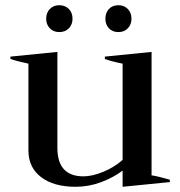

<svg xmlns="http://www.w3.org/2000/svg" viewBox="-20 -706 691 736"><path d="M157 -634Q157 -657 171 -671.5Q185 -686 207 -686Q230 -686 244 -671.5Q258 -657 258 -634Q258 -612 244 -597.5Q230 -583 207 -583Q185 -583 171 -597.5Q157 -612 157 -634ZM384 -634Q384 -657 397.5 -671.5Q411 -686 434 -686Q456 -686 470 -671.5Q484 -657 484 -634Q484 -612 470 -597.5Q456 -583 434 -583Q411 -583 397.5 -597.5Q384 -612 384 -634ZM631 -17V-8L450 10V-52Q414 -25 367 -7.5Q320 10 270 10Q186 10 137.5 -27Q89 -64 89 -129V-462Q46 -471 20 -480V-489L200 -507V-139Q200 -30 300 -30Q333 -30 375 -47Q417 -64 450 -93V-462Q409 -470 382 -480V-489L561 -507V-34Q591 -29 631 -17Z"/></svg>

Font: Trirong Medium
Style: Regular
Weight: 500
Designer: Katatrad Team
Foundry: CadsonDemak
Version: Version 1.001